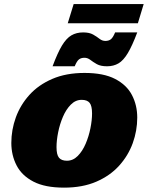

<svg xmlns="http://www.w3.org/2000/svg" viewBox="-20 -888 714 924"><path d="M387 -537Q478.5 -537 534.2 -508Q590 -479 615.2 -430.2Q640.5 -381.5 640.5 -322Q640.5 -259 618.8 -199Q597 -139 553.5 -90.8Q510 -42.5 443.8 -13.8Q377.5 15 288 15Q196.5 15 140.8 -14Q85 -43 59.8 -92Q34.5 -141 34.5 -200Q34.5 -263 56.2 -323Q78 -383 121.5 -431.2Q165 -479.5 231.5 -508.2Q298 -537 387 -537ZM302 -114.5Q331.5 -114.5 354.2 -137.5Q377 -160.5 392.2 -196.2Q407.5 -232 415.2 -271Q423 -310 423 -342Q423 -379 411.2 -393.2Q399.5 -407.5 373 -407.5Q343.5 -407.5 320.8 -384.5Q298 -361.5 282.8 -325.8Q267.5 -290 259.8 -251Q252 -212 252 -180Q252 -143 264 -128.8Q276 -114.5 302 -114.5ZM640.5 -732Q616.5 -668 595.2 -632.5Q574 -597 550.2 -583Q526.5 -569 495 -569Q464.5 -569 446.2 -579.2Q428 -589.5 414.8 -599.8Q401.5 -610 386.5 -610Q370.5 -610 360.2 -602.2Q350 -594.5 339.5 -569H233Q257 -633.5 278.2 -668.8Q299.5 -704 323.8 -718Q348 -732 380 -732Q410 -732 428 -721.8Q446 -711.5 459 -701.2Q472 -691 487 -691Q503 -691 513.2 -698.8Q523.5 -706.5 534 -732ZM306 -776 334.5 -868.5H671.5L643.5 -776Z"/></svg>

Font: Newsreader Caption ExtraBold
Style: Italic
Weight: 800
Italic angle: -17°
Designer: Hugues Gentile
Foundry: Production Type
Version: Version 1.001